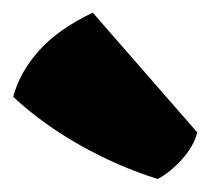

<svg xmlns="http://www.w3.org/2000/svg" viewBox="-162 -895 324 296"><path d="M-19 -875.5 142.1 -690.9Q136.7 -669.4 118.4 -649.2Q100.1 -628.9 81.1 -619.1Q20 -638.2 -38.1 -670.9Q-96.2 -703.6 -141.6 -745.6Q-132.3 -782.2 -102.8 -815.9Q-73.2 -849.6 -19 -875.5Z"/></svg>

Font: Kavoon
Style: Regular
Weight: 400
Designer: Viktoriya Grabowska
Foundry: Viktoriya Grabowska
Version: Version 1.004; ttfautohint (v1.4.1)